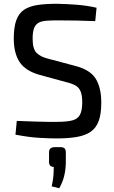

<svg xmlns="http://www.w3.org/2000/svg" viewBox="-20 -722 606 1018"><path d="M282 -702Q332 -701 385.5 -697Q439 -693 492 -681L485 -610Q442 -612 388.5 -613Q335 -614 285 -614Q250 -614 225 -612Q200 -610 184 -601Q168 -592 160.5 -572Q153 -552 153 -517Q153 -464 173 -442.5Q193 -421 238 -410L377 -373Q457 -353 487 -305.5Q517 -258 517 -178Q517 -118 503.5 -81Q490 -44 461.5 -24Q433 -4 388 4Q343 12 281 12Q247 12 191 9Q135 6 62 -8L69 -81Q128 -79 165.5 -77.5Q203 -76 230 -76Q257 -76 284 -76Q334 -76 363 -83.5Q392 -91 404 -113.5Q416 -136 416 -179Q416 -216 407.5 -237Q399 -258 380.5 -268.5Q362 -279 333 -286L190 -325Q115 -346 84 -393Q53 -440 53 -518Q53 -578 66.5 -615Q80 -652 108 -670.5Q136 -689 179 -695.5Q222 -702 282 -702ZM297 58Q315 58 322 64.5Q329 71 329 87V142Q328 181 319.5 214Q311 247 294 276L254 266Q260 240 262.5 217Q265 194 265 163Q240 163 240 136V87Q240 71 248 64.5Q256 58 273 58Z"/></svg>

Font: Exo 2 Medium
Style: Regular
Weight: 500
Designer: Natanael Gama
Foundry: Natanael Gama
Version: Version 2.010